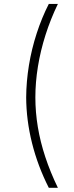

<svg xmlns="http://www.w3.org/2000/svg" viewBox="-20 -791 365 949"><path d="M109.4 -309.6Q109.9 -387.7 123 -468.3Q136.2 -548.8 161.4 -626.2Q186.5 -703.6 221.2 -771.5H266.1Q230 -696.8 205.1 -618.7Q180.2 -540.5 167.5 -462.4Q154.8 -384.3 154.8 -309.6Q154.8 -236.8 167 -163.3Q179.2 -89.8 203.9 -15.1Q228.5 59.6 266.1 137.2H221.2Q166.5 29.3 138.2 -84.2Q109.9 -197.8 109.4 -309.6Z"/></svg>

Font: Inter 16pt ExtraLight
Style: Regular
Weight: 250
Version: Version 4.001;git-66647c0bb